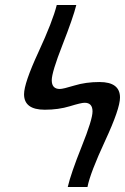

<svg xmlns="http://www.w3.org/2000/svg" viewBox="-20 -603 500 768"><path d="M76.2 -226.1Q76.2 -270 133.5 -394Q190.9 -518.1 207 -583H285.2Q272.9 -533.2 230 -423.6Q187 -314 187 -282.2Q187 -247.1 219.2 -247.1Q232.4 -247.1 277.8 -261Q323.2 -274.9 377.9 -274.9Q460 -274.9 460 -212.9Q460 -168 400.4 -39.6Q340.8 88.9 330.1 144V145H251Q263.2 91.8 306.6 -16.6Q350.1 -125 350.1 -157.2Q350.1 -192.4 317.9 -191.9Q304.7 -191.9 259.3 -178Q213.9 -164.1 159.2 -164.1Q76.2 -164.1 76.2 -226.1Z"/></svg>

Font: CMU Sans Serif
Style: Oblique
Weight: 500
Italic angle: -12°
Version: Version 0.7.0